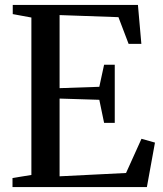

<svg xmlns="http://www.w3.org/2000/svg" viewBox="-20 -763 664 783"><path d="M108 -49.5V-691.5L32 -705.5V-743H542.5L556.5 -584H504.5L463 -693L223 -701.5V-403.5L385 -409L404.5 -499H448V-262H404.5L385 -356L223 -361V-44L494 -57.5L557 -197L612 -181.5L579 0H31V-37Z"/></svg>

Font: Merriweather 72pt Medium
Style: Regular
Weight: 500
Version: Version 2.100